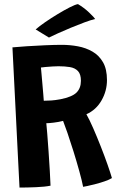

<svg xmlns="http://www.w3.org/2000/svg" viewBox="-20 -876 587 910"><path d="M72.5 13Q69.5 -43 65.5 -124.2Q61.5 -205.5 56.8 -298.2Q52 -391 47.5 -482.8Q43 -574.5 39 -651.5Q64.5 -654 106.8 -656.8Q149 -659.5 194 -661.5Q239 -663.5 273 -663.5Q311.5 -663.5 349.2 -656.5Q387 -649.5 418.2 -631.5Q449.5 -613.5 468.2 -581Q487 -548.5 487 -496.5Q487 -445 461.2 -400Q435.5 -355 389.5 -334.5Q404 -309 422 -267.8Q440 -226.5 458 -180.8Q476 -135 490 -95Q504 -55 510.5 -32Q497.5 -24 476.5 -16.8Q455.5 -9.5 433.2 -3.8Q411 2 394.5 5.5Q378 9 374 9.5Q368.5 -19 356 -64.2Q343.5 -109.5 328.5 -157.8Q313.5 -206 299.8 -245.8Q286 -285.5 279 -303Q257.5 -297.5 234.8 -294.8Q212 -292 199.5 -292Q201 -278.5 204 -241.5Q207 -204.5 210.2 -157.8Q213.5 -111 216 -67.2Q218.5 -23.5 219.5 4Q193.5 9.5 151 11.2Q108.5 13 72.5 13ZM187.5 -398.5Q205 -398.5 223.2 -399.8Q241.5 -401 266 -405.5Q321.5 -416.5 342.5 -437.2Q363.5 -458 363.5 -493Q363.5 -524.5 349.5 -539.2Q335.5 -554 311.5 -558Q287.5 -562 257.5 -562Q246.5 -562 229.2 -561Q212 -560 196 -558.5Q180 -557 174 -556Q175 -545.5 177 -523.2Q179 -501 181.2 -475.5Q183.5 -450 185.2 -428.8Q187 -407.5 187.5 -398.5ZM349.5 -856.5Q378.5 -839.5 402.5 -816.5Q426.5 -793.5 431 -786Q411.5 -781.5 380.5 -770Q349.5 -758.5 315.8 -744.5Q282 -730.5 254 -717.8Q226 -705 212 -698L149 -736.5Q166 -751.5 194.2 -771Q222.5 -790.5 253.5 -809.2Q284.5 -828 310.5 -841.2Q336.5 -854.5 349.5 -856.5Z"/></svg>

Font: Grandstander SemiBold
Style: Regular
Weight: 600
Designer: Tyler Finck
Foundry: Etcetera Type Co
Version: Version 1.200; ttfautohint (v1.8.3)